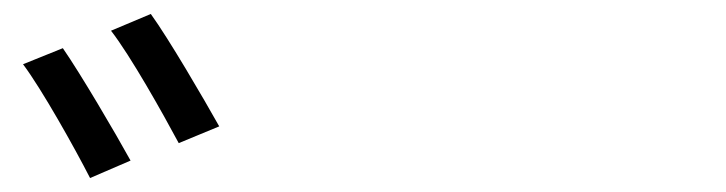

<svg xmlns="http://www.w3.org/2000/svg" viewBox="-20 -860 1040 275"><path d="M70 -791 13 -768C40 -732 87 -648 109 -605L167 -630C145 -670 95 -755 70 -791ZM196 -840 139 -816C167 -780 213 -698 236 -655L294 -679C271 -720 222 -804 196 -840Z"/></svg>

Font: Noto Sans CJK JP
Style: Regular
Weight: 400
Designer: Ryoko NISHIZUKA 西塚涼子 (kana, bopomofo & ideographs); Paul D. Hunt (Latin, Greek & Cyrillic); Sandoll Communications 산돌커뮤니
Foundry: Adobe
Version: Version 2.004;hotconv 1.0.118;makeotfexe 2.5.65603